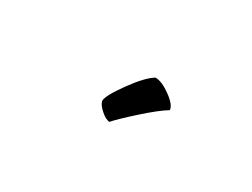

<svg xmlns="http://www.w3.org/2000/svg" viewBox="-28 -759 539 410"><g transform="rotate(30 242.0 -553.5)"><path d="M238 -488Q229 -488 216.5 -499Q204 -510 202 -519Q202 -532 229.5 -570Q257 -608 276 -619Q292 -619 314.5 -602.5Q337 -586 337 -574Q317 -562 282.5 -531Q248 -500 238 -488Z"/></g></svg>

Font: Bubblegum Sans
Style: Regular
Weight: 400
Designer: Angel Koziupa and Alejandro Paul
Foundry: Angel Koziupa and Alejandro Paul
Version: Version 1.001